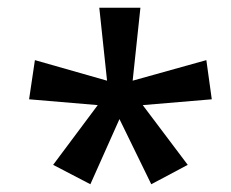

<svg xmlns="http://www.w3.org/2000/svg" viewBox="-20 -793 595 495"><path d="M342 -773 322 -585 512 -638 526 -537 348 -522 464 -368 370 -318 288 -486 213 -318 117 -368 232 -522 55 -537 70 -638 256 -585 236 -773Z"/></svg>

Font: Noto Sans Telugu Medium
Style: Regular
Weight: 500
Designer: Jelle Bosma - Monotype Design Team
Foundry: Monotype Imaging Inc.
Version: Version 2.005; ttfautohint (v1.8.4.7-5d5b)